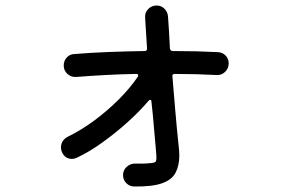

<svg xmlns="http://www.w3.org/2000/svg" viewBox="-20 -649 1040 696"><path d="M770 -460Q787 -459 798 -447.5Q809 -436 809 -419Q809 -401 796 -388.5Q783 -376 766 -377Q729 -379 691 -380Q653 -381 613 -381Q604 -381 605 -372Q610 -312 615.5 -247Q621 -182 628 -116Q629 -108 629.5 -100Q630 -92 630 -84Q630 -50 617 -24Q604 2 568.5 15Q533 28 466 27Q450 27 438 15Q426 3 426 -14Q426 -32 439 -44Q452 -56 469 -56Q483 -56 495.5 -56Q508 -56 518 -57Q535 -58 541 -60.5Q547 -63 547 -76Q547 -82 546.5 -90Q546 -98 545 -108Q541 -149 537.5 -193Q534 -237 529 -280Q529 -286 525.5 -287Q522 -288 518 -283Q483 -242 438.5 -202.5Q394 -163 347.5 -130Q301 -97 258 -77Q250 -73 241 -73Q215 -73 204 -99Q201 -107 201 -114Q201 -141 227 -154Q276 -178 323 -213Q370 -248 410.5 -288.5Q451 -329 479 -370Q481 -372 481 -376Q481 -381 473 -381Q416 -380 361 -377Q306 -374 256 -370Q238 -369 224.5 -381Q211 -393 211 -412Q211 -428 221.5 -440Q232 -452 248 -453Q308 -458 373.5 -460.5Q439 -463 505 -464Q513 -464 513 -473L506 -586Q505 -604 517.5 -616.5Q530 -629 548 -629Q565 -629 576.5 -617Q588 -605 589 -589Q591 -567 592.5 -537.5Q594 -508 596 -473Q598 -464 606 -464Q649 -464 690 -463Q731 -462 770 -460Z"/></svg>

Font: Kiwi Maru Medium
Style: Regular
Weight: 500
Designer: Hiroki-Chan
Version: Version 1.100